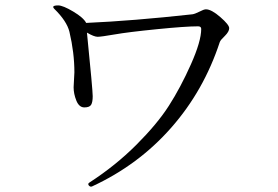

<svg xmlns="http://www.w3.org/2000/svg" viewBox="-20 -695 1040 717"><path d="M178.7 -668.9Q178.7 -674.8 197.3 -674.8Q214.8 -674.8 253.4 -651.9Q292 -628.9 301.8 -609.4Q476.6 -617.2 698.2 -641.6Q707 -642.6 724.6 -651.4Q741.2 -660.2 749 -660.2Q769.5 -660.2 802.7 -631.3Q835.9 -602.5 835.9 -589.8Q835.9 -577.1 820.3 -561.5Q803.7 -545.9 800.8 -538.1Q741.2 -356.4 619.1 -217.8Q497.1 -79.1 324.2 1Q322.3 2 319.3 2Q316.4 2 313 -1Q309.6 -3.9 309.6 -7.8Q309.6 -10.7 314.5 -13.7Q411.1 -76.2 489.3 -154.3Q567.4 -232.4 610.8 -300.3Q654.3 -368.2 692.9 -454.6Q731.4 -541 731.4 -586.9Q731.4 -596.7 719.7 -596.7Q672.9 -596.7 565.4 -585.9Q458 -575.2 408.2 -566.4Q357.4 -557.6 344.7 -557.6Q331.1 -557.6 304.7 -573.2Q326.2 -358.4 326.2 -335.9Q326.2 -313.5 320.3 -303.7Q314.5 -293.9 294.9 -293.9Q275.4 -293.9 265.1 -319.3Q254.9 -344.7 254.9 -369.1L257.8 -424.8Q257.8 -498 239.3 -576.2Q229.5 -616.2 182.6 -662.1Q178.7 -666 178.7 -668.9Z"/></svg>

Font: GenEi Koburi Mincho v6
Style: Regular
Weight: 400
Designer: o_tamon (Modified)
Foundry: o_tamon / Adobe Systems Incorporated
Version: Version 6.1